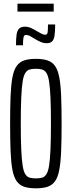

<svg xmlns="http://www.w3.org/2000/svg" viewBox="-20 -1016 391 1044"><path d="M175 8Q137 8 111.5 -0.5Q86 -9 70.5 -31Q55 -53 47.5 -93Q40 -133 37.5 -194.5Q35 -256 35 -344Q35 -432 37.5 -493.5Q40 -555 47.5 -595Q55 -635 70.5 -657Q86 -679 111.5 -687.5Q137 -696 175 -696Q213 -696 238.5 -687.5Q264 -679 279.5 -657Q295 -635 302.5 -595Q310 -555 312.5 -493.5Q315 -432 315 -344Q315 -256 312.5 -194.5Q310 -133 302.5 -93Q295 -53 279.5 -31Q264 -9 238.5 -0.5Q213 8 175 8ZM175 -46Q195 -46 209 -50Q223 -54 232.5 -69Q242 -84 247 -116Q252 -148 254.5 -203.5Q257 -259 257 -344Q257 -429 254.5 -484.5Q252 -540 247 -572Q242 -604 232.5 -619Q223 -634 209 -638Q195 -642 175 -642Q155 -642 141 -638Q127 -634 117.5 -619Q108 -604 103 -572Q98 -540 95.5 -484.5Q93 -429 93 -344Q93 -259 95.5 -203.5Q98 -148 103 -116Q108 -84 117.5 -69Q127 -54 141 -50Q155 -46 175 -46ZM67 -770Q67 -808 70.5 -830Q74 -852 85 -861.5Q96 -871 116 -871Q133 -871 149 -863.5Q165 -856 180 -847Q193 -839 205 -833Q217 -827 226 -827Q237 -827 239 -840.5Q241 -854 241 -883H280Q280 -845 276.5 -822.5Q273 -800 263 -790.5Q253 -781 232 -781Q217 -781 202 -787.5Q187 -794 172 -803Q159 -811 146 -818.5Q133 -826 121 -826Q111 -826 108 -813.5Q105 -801 105 -770ZM75 -953V-996H272V-953Z"/></svg>

Font: Saira UltraCondensed
Style: Regular
Weight: 400
Width: 1
Designer: Hector Gatti with collaboration of the Omnibus-Type team
Foundry: Omnibus-Type
Version: Version 1.101